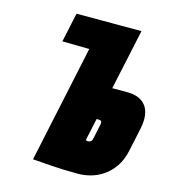

<svg xmlns="http://www.w3.org/2000/svg" viewBox="-107 -787 789 885"><g transform="rotate(15 288.0 -344.5)"><path d="M149 -700 119 -560 250 -558H336L366 -700ZM470 -411H397L459 -700H278L129 0Q129 0 141 1Q153 2 174.5 3.5Q196 5 223.5 7Q251 9 283 10Q315 11 347 11Q375 11 405.5 3Q436 -5 465 -24.5Q494 -44 516 -76Q538 -108 548 -156L571 -264Q579 -302 575 -330Q571 -358 556.5 -376Q542 -394 520 -402.5Q498 -411 470 -411ZM373 -165Q372 -161 370.5 -157Q369 -153 366.5 -151Q364 -149 360.5 -147.5Q357 -146 353 -146Q352 -146 350 -146Q348 -146 346.5 -146.5Q345 -147 344 -147.5Q343 -148 342 -148Q341 -148 341 -148L364 -255H375Q378 -255 381 -254Q384 -253 386 -251Q388 -249 388.5 -245.5Q389 -242 388 -236Z"/></g></svg>

Font: Advent Pro Black
Style: Italic
Weight: 900
Italic angle: -12°
Version: Version 3.000